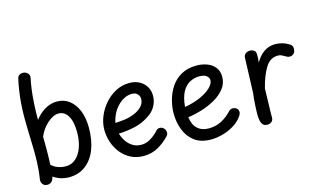

<svg xmlns="http://www.w3.org/2000/svg" viewBox="-97 -1103 2310 1408"><g transform="rotate(-15 1058.0 -399.0)"><path d="M105 -787Q108 -803 120 -811Q132 -819 146 -819Q162 -819 173.5 -812Q185 -805 191 -793.5Q197 -782 193 -766Q186 -735 179.5 -687Q173 -639 169.5 -580.5Q166 -522 166 -456Q190 -487 217 -508Q244 -529 273.5 -540Q303 -551 334 -551Q388 -551 428 -520Q468 -489 490 -434Q512 -379 512 -306Q512 -210 484 -139.5Q456 -69 403.5 -30Q351 9 279 9Q261 9 240.5 5.5Q220 2 199.5 -6.5Q179 -15 160 -28Q156 -3 142.5 9Q129 21 112 21Q86 21 74.5 4Q63 -13 67 -35Q73 -73 75.5 -104Q78 -135 79 -164Q80 -193 80 -225Q80 -233 79.5 -257.5Q79 -282 78 -315Q77 -348 76 -383.5Q75 -419 74.5 -449.5Q74 -480 74 -498Q74 -555 78 -606Q82 -657 89 -702.5Q96 -748 105 -787ZM168 -116Q188 -96 216 -85.5Q244 -75 278 -75Q320 -75 352 -103Q384 -131 402 -181Q420 -231 420 -296Q420 -376 394 -419.5Q368 -463 323 -463Q300 -463 276.5 -450.5Q253 -438 232 -418Q211 -398 195 -374Q179 -350 170 -326Q171 -309 171 -286Q171 -263 171 -238Q171 -213 170.5 -189Q170 -165 169.5 -146Q169 -127 168 -116Z M849 0Q794 0 751 -22Q708 -44 678 -81.5Q648 -119 632.5 -165.5Q617 -212 617 -260Q617 -311 637.5 -361Q658 -411 694.5 -453Q731 -495 779 -520Q827 -545 882 -545Q925 -545 957.5 -527.5Q990 -510 1008.5 -480Q1027 -450 1027 -410Q1027 -368 1006 -330.5Q985 -293 947 -270Q896 -235 835.5 -221.5Q775 -208 713 -206Q721 -177 739 -149Q757 -121 785.5 -102.5Q814 -84 853 -84Q890 -84 924.5 -105.5Q959 -127 984 -155Q990 -163 997.5 -166Q1005 -169 1012 -169Q1024 -169 1034 -163Q1044 -157 1050 -147Q1056 -137 1056 -125Q1057 -117 1054 -109.5Q1051 -102 1044 -95Q1007 -55 957.5 -27.5Q908 0 849 0ZM709 -288Q749 -290 783 -294.5Q817 -299 854 -314Q887 -327 912 -351.5Q937 -376 937 -411Q937 -425 930.5 -436.5Q924 -448 911.5 -455.5Q899 -463 879 -463Q847 -463 818 -447Q789 -431 766 -405.5Q743 -380 728.5 -349Q714 -318 709 -288Z M1139 -244Q1139 -293 1153 -345Q1167 -397 1196.5 -441.5Q1226 -486 1274.5 -513.5Q1323 -541 1392 -541Q1433 -541 1470 -527.5Q1507 -514 1530 -485.5Q1553 -457 1553 -413Q1553 -362 1522 -323Q1491 -284 1442 -256.5Q1393 -229 1338 -212.5Q1283 -196 1236 -190Q1243 -132 1275.5 -102Q1308 -72 1361 -72Q1414 -72 1457.5 -94.5Q1501 -117 1538 -157Q1544 -163 1551.5 -166Q1559 -169 1566 -169Q1578 -169 1587.5 -164.5Q1597 -160 1603 -151Q1609 -142 1609 -130Q1609 -123 1605 -114Q1601 -105 1596 -98Q1570 -62 1529 -37.5Q1488 -13 1442.5 -1Q1397 11 1356 11Q1279 11 1231 -25.5Q1183 -62 1161 -120.5Q1139 -179 1139 -244ZM1232 -269Q1298 -280 1350 -303Q1402 -326 1432.5 -355Q1463 -384 1463 -411Q1463 -429 1446 -444Q1429 -459 1390 -459Q1354 -459 1320 -442Q1286 -425 1262.5 -384Q1239 -343 1232 -269Z M1750 -503Q1751 -524 1765 -534.5Q1779 -545 1798 -545Q1816 -545 1829 -535.5Q1842 -526 1842 -506Q1842 -500 1842 -490.5Q1842 -481 1841.5 -469.5Q1841 -458 1839 -444Q1868 -494 1905.5 -518.5Q1943 -543 1989 -543Q2012 -543 2038.5 -536.5Q2065 -530 2093 -513Q2105 -506 2110 -496Q2115 -486 2114 -472Q2113 -450 2100.5 -438.5Q2088 -427 2070 -427Q2060 -427 2051.5 -431Q2043 -435 2035 -440Q2025 -446 2014 -451.5Q2003 -457 1986 -457Q1927 -457 1891.5 -398.5Q1856 -340 1833 -248Q1832 -214 1831.5 -184.5Q1831 -155 1830 -128Q1829 -101 1828.5 -76Q1828 -51 1828 -27Q1828 -14 1821.5 -5Q1815 4 1804.5 8.5Q1794 13 1782 13Q1760 13 1749 0Q1738 -13 1734 -34.5Q1730 -56 1730 -81Q1730 -101 1731.5 -131Q1733 -161 1735.5 -191Q1738 -221 1741 -241Z"/></g></svg>

Font: Playpen Sans Thai
Style: Regular
Weight: 400
Designer: Sirin Gunkloy, Laura Meseguer, Veronika Burian, José Scaglione
Foundry: TypeTogether
Version: Version 2.000